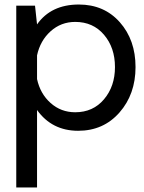

<svg xmlns="http://www.w3.org/2000/svg" viewBox="-20 -575 637 850"><path d="M329 -555Q441 -555 510.5 -476.5Q580 -398 580 -278Q580 -158 509 -77Q438 4 326 4Q210 4 144 -88V255H52V-550H135L144 -467Q206 -555 329 -555ZM313 -78Q392 -78 440.5 -135.5Q489 -193 489 -278Q489 -364 440.5 -421Q392 -478 313 -478Q250 -478 204 -436.5Q158 -395 144 -330V-225Q158 -160 204 -119Q250 -78 313 -78Z"/></svg>

Font: Oakes Grotesk
Style: Regular
Weight: 400
Designer: Samuel Oakes
Foundry: Samuel Oakes
Version: Version 1.000;PS 001.000;hotconv 1.0.88;makeotf.lib2.5.64775